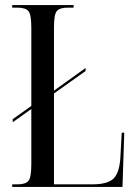

<svg xmlns="http://www.w3.org/2000/svg" viewBox="-20 -734 539 754"><path d="M28 0V-10H49Q80 -10 91.5 -23.5Q103 -37 103 -88V-306L30 -254V-266L103 -318V-626Q103 -677 91.5 -690.5Q80 -704 49 -704H28V-714H269V-704H246Q215 -704 203.5 -691Q192 -678 192 -628V-378L316 -467V-455L192 -367V-10H342Q404 -10 427 -34Q450 -58 453 -120L458 -213H468L461 0Z"/></svg>

Font: Noto Serif Display ExtraCondensed
Style: Regular
Weight: 400
Width: 2
Designer: Monotype Design Team
Foundry: Monotype Imaging Inc.
Version: Version 2.009